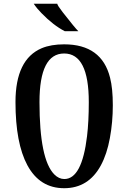

<svg xmlns="http://www.w3.org/2000/svg" viewBox="-20 -993 684 1023"><path d="M322.8 -39.1Q416.5 -39.1 443.8 -267.6Q453.1 -344.7 453.1 -449.2Q453.1 -708 321.8 -708Q190.4 -708 190.4 -449.2Q190.4 -144 269 -64Q293.5 -39.1 322.8 -39.1ZM321.8 9.8Q191.9 9.8 126 -112.3Q62.5 -230 62.5 -449.2Q62.5 -677.2 202.6 -736.3Q252 -756.8 321.8 -756.8Q522 -756.8 566.4 -579.1Q581.1 -522 581.1 -432.1Q581.1 -342.3 565.4 -257.1Q549.8 -171.9 517.6 -112.3Q451.7 9.8 321.8 9.8ZM285.2 -973.1Q285.2 -965.3 313.5 -928.7Q380.9 -842.3 397.5 -826.7H325.2Q263.7 -858.4 201.2 -922.9Q177.7 -946.3 159.7 -973.1Z"/></svg>

Font: Amarante
Style: Regular
Weight: 400
Designer: Karolina Lach
Foundry: Sorkin Type Co.
Version: Version 1.001